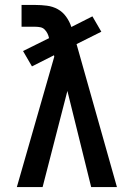

<svg xmlns="http://www.w3.org/2000/svg" viewBox="-20 -755 540 775"><path d="M48 0 199 -526 198 -532 109 -487 73 -549 178 -601Q176 -611 171.5 -620Q167 -629 160 -636Q153 -643 143 -645Q133 -647 123 -647H67V-735H123Q146 -735 169.5 -732Q193 -729 213 -718Q233 -707 247 -687.5Q261 -668 268 -646L353 -689L389 -627L289 -577L452 0H348L252 -388L152 0Z"/></svg>

Font: Iosevka SS18 Semibold
Style: Regular
Weight: 600
Monospace: yes
Designer: Belleve Invis
Foundry: Belleve Invis
Version: Version 25.1.1; ttfautohint (v1.8.4)